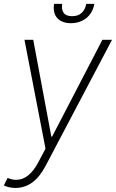

<svg xmlns="http://www.w3.org/2000/svg" viewBox="-33 -747 588 972"><path d="M-13.5 191.8 5.3 153.8Q28.4 163.4 49 163.4Q114 163.4 161.2 73.9L197.4 5.7L90.9 -545.5H135.3L226.9 -55.4H230.8L485.4 -545.5H534.1L197.8 92.7Q167.3 150.6 129.1 177.6Q90.9 204.5 45.1 204.5Q28.8 204.5 13.7 201Q-1.4 197.4 -13.5 191.8ZM240.8 -727.3H282Q277.3 -699.2 289.2 -682.2Q301.1 -665.1 332 -665.1Q363.3 -665.1 381 -682.2Q398.8 -699.2 403.4 -727.3H444.6Q440.7 -704.5 430.2 -686.3Q419.7 -668 404.3 -655.5Q388.8 -643.1 369 -636.4Q349.1 -629.6 326 -629.6Q302.2 -629.6 284.6 -636.7Q267 -643.8 256 -656.6Q245 -669.4 241.1 -687.5Q237.2 -705.6 240.8 -727.3Z"/></svg>

Font: Inter P Extra Light
Style: Italic
Weight: 200
Italic angle: 9.39999°
Designer: Rasmus Andersson
Foundry: rsms
Version: Version 3.018;git-588b23468